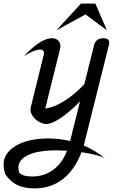

<svg xmlns="http://www.w3.org/2000/svg" viewBox="-102 -688 675 1065"><path d="M367 102Q366 110 362 119Q426 146 483 192Q457 173 350 156Q313 254 246.5 305.5Q180 357 89 357Q34 357 -4.5 339Q-43 321 -71 281Q-82 254 -82 225Q-82 183 -51.5 150Q-21 117 35 98.5Q91 80 164 80Q226 80 287 94L342 -126Q286 -68 235.5 -34Q185 0 154 0Q137 0 116 -11.5Q95 -23 81 -42Q67 -61 67 -81Q67 -86 69 -94L141 -386Q142 -389 142 -394Q142 -403 136.5 -408Q131 -413 122 -413Q87 -413 31 -376Q72 -422 113 -449Q154 -476 186 -476Q207 -476 220 -464Q233 -452 233 -431Q233 -423 230 -412L149 -86Q198 -92 256.5 -129Q315 -166 366 -222L420 -438Q430 -476 471 -476Q504 -476 504 -451Q504 -448 502 -438ZM270 148Q232 146 212 146Q109 146 54.5 172Q0 198 0 241Q0 250 1.5 258Q3 266 5 270Q24 291 76 291Q143 291 193 254Q243 217 270 148ZM347 -668H427L491 -520L372 -608L211 -520Z"/></svg>

Font: Srisakdi
Style: Bold
Weight: 700
Designer: Cadson Demak Co.,Ltd.
Foundry: Cadson Demak Co.,Ltd.
Version: Version 1.000